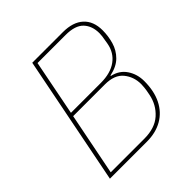

<svg xmlns="http://www.w3.org/2000/svg" viewBox="-186 -838 979 979"><g transform="rotate(-45 303.0 -349.0)"><path d="M55 0 193 -698H414Q486 -698 525 -662.5Q564 -627 564 -561Q564 -520 552.5 -480Q541 -440 511.5 -410.5Q482 -381 429 -370V-367Q479 -356 505 -317Q531 -278 531 -228Q531 -156 505.5 -105Q480 -54 433 -27Q386 0 321 0ZM81 -20H323Q400 -20 444 -59.5Q488 -99 500 -159Q506 -188 507.5 -204Q509 -220 509 -228Q509 -281 477.5 -319.5Q446 -358 377 -358H148ZM152 -378H367Q438 -378 480.5 -409Q523 -440 533 -495Q539 -527 540.5 -540.5Q542 -554 542 -562Q542 -615 512 -646.5Q482 -678 413 -678H211Z"/></g></svg>

Font: IBM Plex Sans Thin
Style: Italic
Weight: 250
Italic angle: -11.31°
Designer: Mike Abbink, Paul van der Laan, Pieter van Rosmalen
Foundry: Bold Monday
Version: Version 3.201